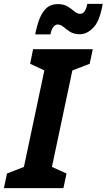

<svg xmlns="http://www.w3.org/2000/svg" viewBox="-60 -967 548 987"><path d="M-40 0 -24 -75 63 -109 168 -605 95 -639 110 -714H417L401 -639L312 -605L207 -109L282 -75L266 0ZM121 -790Q129 -833 142.5 -868.5Q156 -904 178.5 -925Q201 -946 237 -946Q268 -946 288 -933.5Q308 -921 322.5 -908.5Q337 -896 352 -896Q365 -896 374 -907.5Q383 -919 389 -947H468Q453 -859 420 -825Q387 -791 351 -791Q320 -791 300.5 -803.5Q281 -816 266.5 -828.5Q252 -841 236 -841Q225 -841 215 -829.5Q205 -818 199 -790Z"/></svg>

Font: Noto Sans ExtraCondensed ExtraBold
Style: Italic
Weight: 800
Width: 2
Italic angle: -12°
Designer: Monotype Design Team
Foundry: Monotype Imaging Inc.
Version: Version 2.013; ttfautohint (v1.8.4.7-5d5b)